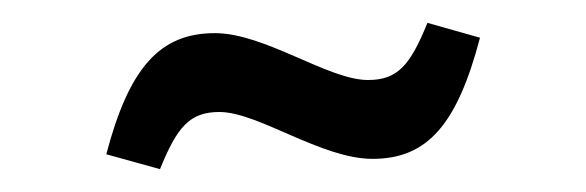

<svg xmlns="http://www.w3.org/2000/svg" viewBox="-20 -385 513 168"><path d="M73 -250 120 -237C135 -274 146 -287 172 -287C206 -287 261 -246 306 -246C354 -246 380 -276 400 -352L354 -365C339 -328 328 -315 302 -315C267 -315 212 -356 168 -356C120 -356 93 -326 73 -250Z"/></svg>

Font: Mission
Style: Regular
Weight: 400
Version: Version 1.000;FEAKit 1.0